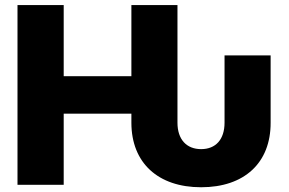

<svg xmlns="http://www.w3.org/2000/svg" viewBox="-20 -748 1168 777"><path d="M793.9 9.8C968.8 9.8 1075.7 -88.9 1075.2 -251.5V-523.9H888.7V-251.5C888.7 -183.6 853 -144.5 793.9 -144.5C734.9 -144.5 698.2 -183.6 698.2 -251.5V-727.5H511.7V-439.5H237.8V-727.5H50.8V0H237.8V-288.1H511.7V-251.5C511.7 -88.9 619.6 9.8 793.9 9.8Z"/></svg>

Font: Raveo ExtraBold
Style: Regular
Weight: 800
Designer: Jakub Foglar, Rasmus Andersson (Inter)
Foundry: Jakubfoglar.com
Version: Version 1.100;Glyphs 3.2.3 (3260)